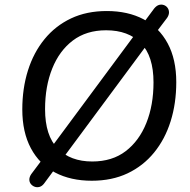

<svg xmlns="http://www.w3.org/2000/svg" viewBox="-20 -761 811 818"><path d="M371 9Q281 9 214.5 -26Q148 -61 111.5 -129.5Q75 -198 75 -295Q75 -384 99 -460.5Q123 -537 169.5 -594Q216 -651 282.5 -682.5Q349 -714 435 -714Q525 -714 591.5 -679Q658 -644 694.5 -576Q731 -508 731 -411Q731 -321 707 -244.5Q683 -168 636.5 -111Q590 -54 523.5 -22.5Q457 9 371 9ZM373 -73Q458 -73 515.5 -117Q573 -161 603.5 -237Q634 -313 634 -410Q634 -522 580.5 -577Q527 -632 432 -632Q348 -632 290.5 -588.5Q233 -545 202.5 -469Q172 -393 172 -296Q172 -183 226 -128Q280 -73 373 -73ZM167 22Q158 33 147.5 35.5Q137 38 127.5 34.5Q118 31 111.5 23Q105 15 105 4Q105 -7 113 -19L170 -95L200 -135L552 -610L582 -651L637 -725Q647 -737 657.5 -740Q668 -743 678 -739.5Q688 -736 694 -727.5Q700 -719 700 -708Q700 -697 692 -685L636 -611L606 -570L254 -95L224 -55Z"/></svg>

Font: Nunito ExtraLight Medium
Style: Italic
Weight: 500
Italic angle: -9°
Version: Version 3.602